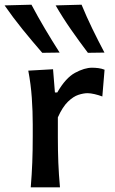

<svg xmlns="http://www.w3.org/2000/svg" viewBox="-56 -798 488 818"><path d="M75 0Q79.5 -54.5 81.5 -105.2Q83.5 -156 83.5 -218V-268Q83.5 -323.5 79.5 -381.2Q75.5 -439 64.5 -497L170 -503L178 -404H188Q223.5 -466 263.8 -487.8Q304 -509.5 336 -509.5Q349 -509.5 363 -507.8Q377 -506 389.5 -501L380 -387Q364 -393 346.8 -397Q329.5 -401 317 -401Q300 -401 278.2 -394Q256.5 -387 233.5 -364.8Q210.5 -342.5 190.5 -298V-212.5Q190.5 -155 192.5 -104.8Q194.5 -54.5 199.5 0ZM124 -573Q81 -622.5 40.2 -672.8Q-0.5 -723 -36.5 -775L78 -778Q105 -727 135.2 -676Q165.5 -625 198 -574ZM318.5 -573Q281 -622.5 246 -672.8Q211 -723 181 -775L291.5 -778Q312.5 -727 337.2 -676Q362 -625 389 -574Z"/></svg>

Font: Commissioner Flair Medium
Style: Regular
Weight: 500
Designer: Kostas Bartsokas
Foundry: Kostas Bartsokas
Version: Version 1.000; ttfautohint (v1.8.3)